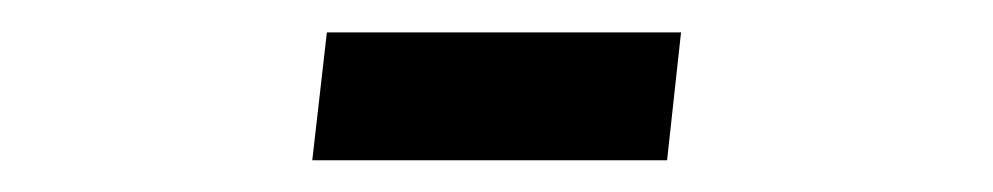

<svg xmlns="http://www.w3.org/2000/svg" viewBox="-20 -101 626 121"><path d="M176.8 0 186 -80.6H409.2L400.4 0Z"/></svg>

Font: Cascadia Mono PL
Style: Regular
Weight: 400
Monospace: yes
Designer: Aaron Bell
Foundry: Saja Typeworks
Version: Version 2404.023; ttfautohint (v1.8.4)